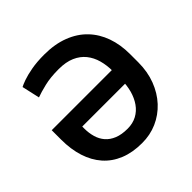

<svg xmlns="http://www.w3.org/2000/svg" viewBox="-185 -888 1065 1065"><g transform="rotate(-45 347.5 -355.5)"><path d="M306.2 -721.2Q389.6 -721.2 453.4 -696.5Q517.1 -671.9 559.6 -627.4Q602.1 -583 623.8 -522Q645.5 -460.9 645.5 -387.2V-321.8Q645.5 -248.5 622.3 -187.5Q599.1 -126.5 557.9 -82Q516.6 -37.6 461.7 -13.4Q406.7 10.7 343.3 10.3Q269 10.3 212.2 -12.9Q155.3 -36.1 116.9 -79.6Q78.6 -123 59.1 -184.1Q39.6 -245.1 39.6 -320.8V-395H549.3V-289.6H173.8V-273.9Q173.8 -238.3 182.9 -207Q191.9 -175.8 211.9 -152.6Q231.9 -129.4 264.4 -116.2Q296.9 -103 343.3 -103Q384.3 -103 415.8 -119.9Q447.3 -136.7 468.5 -167Q489.7 -197.3 500.5 -236.8Q511.2 -276.4 511.2 -321.8V-387.2Q511.2 -433.1 500.2 -472.9Q489.3 -512.7 465.1 -543Q440.9 -573.2 401.9 -590.3Q362.8 -607.4 306.2 -607.4Q241.2 -607.4 194.1 -595.9Q147 -584.5 118.2 -573.7L94.7 -678.7Q106 -685.1 133.8 -695.1Q161.6 -705.1 205.1 -713.1Q248.5 -721.2 306.2 -721.2Z"/></g></svg>

Font: Roboto SemiBold
Style: Regular
Weight: 600
Designer: Christian Robertson
Foundry: Google
Version: Version 3.009; 2024